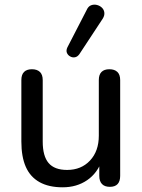

<svg xmlns="http://www.w3.org/2000/svg" viewBox="-20 -789 605 818"><path d="M247 9Q188 9 148.5 -13Q109 -35 90 -78Q71 -121 71 -186V-448Q71 -471 82.5 -482.5Q94 -494 116 -494Q138 -494 150 -482.5Q162 -471 162 -448V-186Q162 -124 187 -94.5Q212 -65 266 -65Q326 -65 363.5 -105Q401 -145 401 -211V-448Q401 -471 412.5 -482.5Q424 -494 446 -494Q468 -494 480 -482.5Q492 -471 492 -448V-40Q492 7 448 7Q426 7 414.5 -5Q403 -17 403 -40V-127L416 -110Q396 -52 351.5 -21.5Q307 9 247 9ZM318 -558Q310 -547 299.5 -545Q289 -543 279 -548.5Q269 -554 265 -564Q261 -574 267 -587L349 -746Q356 -762 368 -766.5Q380 -771 392.5 -768Q405 -765 414 -756.5Q423 -748 424.5 -735.5Q426 -723 418 -710Z"/></svg>

Font: Nunito Medium
Style: Regular
Weight: 500
Designer: Vernon Adams
Foundry: Vernon Adams
Version: Version 3.601